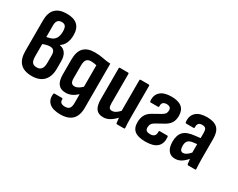

<svg xmlns="http://www.w3.org/2000/svg" viewBox="-107 -1186 2321 1874"><g transform="rotate(30 1053.5 -249.0)"><path d="M217 8Q43 8 43 -173V-518Q43 -691 214 -691Q374 -691 374 -543Q374 -488 356 -450Q338 -412 305 -392V-391Q396 -375 396 -259V-177Q396 -88 350 -40Q304 8 217 8ZM152 -393 194 -404Q229 -414 247.5 -442.5Q266 -471 266 -520Q266 -560 253.5 -578Q241 -596 211 -596Q152 -596 152 -525ZM218 -89Q287 -89 287 -179V-264Q287 -300 273 -316Q259 -332 230 -332Q213 -332 192.5 -327Q172 -322 152 -314V-177Q152 -131 166.5 -110Q181 -89 218 -89Z M647 193Q561 193 521 157Q481 121 488 58Q488 45 500 45H580Q591 45 591 57Q589 105 648 105Q684 105 698.5 86Q713 67 713 26V-19Q713 -34 713 -46.5Q713 -59 713 -71L712 -72Q652 -16 587 -16Q529 -16 501.5 -51Q474 -86 474 -158V-325Q474 -415 515 -458Q556 -501 640 -501Q691 -501 733.5 -492Q776 -483 823 -480V16Q823 106 778.5 149.5Q734 193 647 193ZM631 -113Q668 -113 713 -157V-399Q698 -402 681.5 -404.5Q665 -407 651 -407Q615 -407 599.5 -386.5Q584 -366 584 -321V-176Q584 -143 595.5 -128Q607 -113 631 -113Z M1023 8Q967 8 941.5 -26.5Q916 -61 916 -134V-481Q916 -492 926 -492H1016Q1026 -492 1026 -481V-150Q1026 -116 1035.5 -102.5Q1045 -89 1066 -89Q1087 -89 1107.5 -101.5Q1128 -114 1149 -137V-481Q1149 -492 1160 -492H1248Q1259 -492 1259 -481V-125Q1259 -90 1260 -62Q1261 -34 1263 -13Q1265 0 1253 0H1178Q1167 0 1166 -10Q1162 -36 1160 -66Q1130 -33 1095.5 -12.5Q1061 8 1023 8Z M1498 8Q1417 8 1377.5 -22Q1338 -52 1338 -118Q1338 -166 1356.5 -200Q1375 -234 1415 -257L1504 -307Q1529 -321 1538.5 -335.5Q1548 -350 1548 -371Q1548 -414 1499 -414Q1443 -414 1446 -362Q1447 -349 1436 -349H1355Q1345 -349 1344 -362Q1338 -427 1379 -464Q1420 -501 1503 -501Q1658 -501 1658 -374Q1658 -326 1638.5 -294.5Q1619 -263 1578 -240L1495 -194Q1469 -180 1458.5 -163.5Q1448 -147 1448 -124Q1448 -98 1462 -88Q1476 -78 1504 -78Q1565 -79 1562 -139Q1562 -151 1572 -151H1654Q1664 -151 1665 -139Q1671 -67 1630 -29.5Q1589 8 1498 8Z M1830 8Q1782 8 1755.5 -27Q1729 -62 1729 -126Q1729 -199 1765 -237.5Q1801 -276 1890 -285L1950 -292V-348Q1950 -384 1939.5 -398Q1929 -412 1899 -412Q1845 -412 1849 -355Q1849 -344 1838 -344H1758Q1747 -344 1746 -359Q1740 -426 1781 -463.5Q1822 -501 1903 -501Q1985 -501 2022.5 -464.5Q2060 -428 2060 -347V-125Q2060 -85 2061.5 -58Q2063 -31 2064 -13Q2066 0 2055 0H1978Q1969 0 1967 -11Q1966 -20 1964.5 -34.5Q1963 -49 1961 -64Q1928 -27 1898 -9.5Q1868 8 1830 8ZM1835 -140Q1835 -80 1872 -80Q1890 -80 1908.5 -91.5Q1927 -103 1950 -129V-224L1907 -219Q1868 -214 1851.5 -195.5Q1835 -177 1835 -140Z"/></g></svg>

Font: Sofia Sans Condensed
Style: Bold
Weight: 700
Designer: Botio Nikoltchev, Ani Petrova
Foundry: lettersoup
Version: Version 4.101; ttfautohint (v1.8.4.7-5d5b)